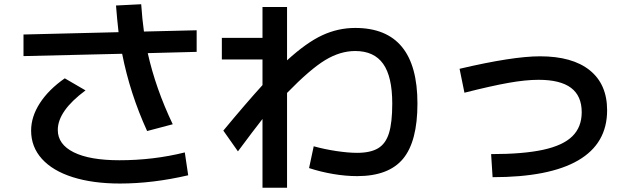

<svg xmlns="http://www.w3.org/2000/svg" viewBox="-20 -820 3040 907"><path d="M127 -203Q127 -269 168.5 -333Q210 -397 286 -450L384 -393Q253 -296 253 -206Q253 -138 328.5 -100.5Q404 -63 544 -63Q705 -63 853 -100L869 8Q701 47 547 47Q419 47 324 17Q229 -13 178 -69.5Q127 -126 127 -203ZM91 -657 540 -668Q533 -730 528 -794L647 -800Q652 -727 660 -671L909 -677V-575L678 -569Q715 -403 796 -233L675 -201Q594 -378 557 -566L91 -555Z M1440 -26 1462 -129Q1512 -115 1568.5 -106.5Q1625 -98 1667 -98Q1730 -98 1766 -119.5Q1802 -141 1817.5 -191Q1833 -241 1833 -331Q1833 -458 1790 -518.5Q1747 -579 1658 -579Q1587 -579 1516 -536Q1445 -493 1336 -381V67H1220V-258Q1179 -206 1104 -105L1035 -203Q1141 -331 1220 -418V-539H1028V-641H1220V-787H1336V-535Q1428 -619 1502.5 -653.5Q1577 -688 1658 -688Q1952 -688 1952 -331Q1952 -152 1884 -70Q1816 12 1667 12Q1613 12 1554 2Q1495 -8 1440 -26Z M2728 -290Q2728 -367 2677.5 -405Q2627 -443 2524 -443Q2463 -443 2381.5 -428.5Q2300 -414 2174 -382L2151 -495Q2402 -554 2531 -554Q2684 -554 2766 -488Q2848 -422 2848 -299Q2848 -142 2711.5 -62.5Q2575 17 2307 17L2300 -92Q2452 -92 2546 -112.5Q2640 -133 2684 -176.5Q2728 -220 2728 -290Z"/></svg>

Font: Enso SemiBold
Style: Regular
Weight: 600
Designer: Coji Morishita
Foundry: UNDERFOREST DESIGN
Version: Version 1.000